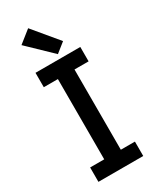

<svg xmlns="http://www.w3.org/2000/svg" viewBox="-244 -1052 920 1121"><g transform="rotate(-30 216.0 -491.0)"><path d="M65 0H367V-97H272V-638H367V-735H65V-638H160V-97H65ZM233 -764 297 -815 158 -982 75 -916Z"/></g></svg>

Font: Iosevka Sparkle Semibold
Style: Regular
Weight: 600
Designer: Belleve Invis
Foundry: Belleve Invis
Version: Version 4.5.0; ttfautohint (v1.8.3)